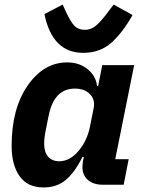

<svg xmlns="http://www.w3.org/2000/svg" viewBox="-20 -811 631 843"><path d="M345 -579Q210 -579 175 -749L255 -791L273 -752Q291 -714 307.5 -697Q324 -680 353 -680Q378 -680 399.5 -697Q421 -714 451 -754L479 -791L562 -745Q518 -667 468.5 -623Q419 -579 345 -579ZM523 0H430Q391 0 366.5 -20.5Q342 -41 342 -77Q342 -92 345 -107L348 -122H342Q309 -55 269.5 -21.5Q230 12 171 12Q101 12 66 -37.5Q31 -87 31 -170Q31 -334 101.5 -435.5Q172 -537 275 -537Q328 -537 364.5 -507.5Q401 -478 406 -434H411L429 -525H569L486 -112H545ZM240 -103Q288 -103 327 -151Q363 -195 375 -255L391 -335Q399 -372 375.5 -397Q352 -422 309 -422Q218 -422 194 -305L180 -235Q174 -207 174 -178Q174 -143 191.5 -123Q209 -103 240 -103Z"/></svg>

Font: Aneliza
Style: Bold Italic
Weight: 700
Italic angle: -11.31°
Designer: Mike Abbink, Paul van der Laan, Pieter van Rosmalen
Foundry: Bold Monday
Version: Version 3.0